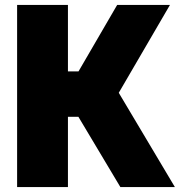

<svg xmlns="http://www.w3.org/2000/svg" viewBox="-20 -760 730 780"><path d="M49.5 0V-740H256V-470H299L456 -740H670.5L462.5 -383L690.5 0H469L298.5 -285.5H256V0Z"/></svg>

Font: Encode Sans SmCnd Black
Style: Regular
Weight: 900
Width: 4
Designer: Multiple Designers
Foundry: Impallari Type
Version: Version 3.002; ttfautohint (v1.8.3) -l 8 -r 50 -G 200 -x 14 